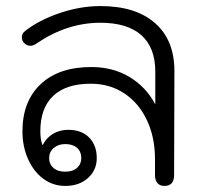

<svg xmlns="http://www.w3.org/2000/svg" viewBox="-20 -604 667 633"><path d="M54 -171Q54 -270 114 -326.5Q174 -383 281 -383Q352 -383 406.5 -350.5Q461 -318 492 -260V-368Q492 -447 446 -488Q400 -529 311 -529Q201 -529 101 -461Q90 -453 80 -453Q68 -453 59 -463Q52 -470 52 -481Q52 -494 63 -502Q109 -538 177 -561Q245 -584 311 -584Q427 -584 491 -528Q555 -472 555 -370L554 -27Q554 9 522 9Q507 9 499 -0.5Q491 -10 491 -27V-80Q491 -151 464.5 -207.5Q438 -264 390 -296Q342 -328 279 -328Q198 -328 155.5 -288Q113 -248 113 -171Q113 -143 120 -126H121Q133 -150 155 -163Q177 -176 205 -176Q249 -176 274 -150.5Q299 -125 299 -83Q299 -43 270 -17Q241 9 195 9Q155 9 123 -14.5Q91 -38 72.5 -79.5Q54 -121 54 -171ZM248 -83Q248 -104 234 -116.5Q220 -129 195 -129Q172 -129 157 -116Q142 -103 142 -83Q142 -63 156 -50.5Q170 -38 195 -38Q220 -38 234 -50.5Q248 -63 248 -83Z"/></svg>

Font: Kodchasan Light
Style: Regular
Weight: 300
Version: Version 1.000; ttfautohint (v1.6)